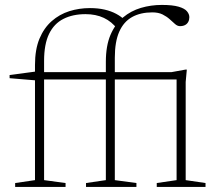

<svg xmlns="http://www.w3.org/2000/svg" viewBox="-20 -740 860 760"><path d="M695.5 -425.5H144L120 -422L18 -430.5V-443L126.5 -457.5L139 -454.5H659L714 -464.5H719.5L715 -415.5V-27L793.5 -15.5V0H600.5V-15.5L679 -27V-437.5ZM239.5 0H40V-15.5L118.5 -27V-483Q118.5 -544 136.2 -586.8Q154 -629.5 184.8 -656.5Q215.5 -683.5 254.5 -695.8Q293.5 -708 336 -708Q368 -708 394 -702Q420 -696 440 -685.2Q460 -674.5 474 -660.5L445 -624.5Q422.5 -654.5 391 -669.2Q359.5 -684 318.5 -684Q268 -684 231 -665.2Q194 -646.5 174.2 -605.8Q154.5 -565 154.5 -499V-27L239.5 -15.5ZM434.5 -27 520 -15.5V0H320.5V-15.5L399 -27V-495.5Q399 -558.5 417.2 -601.5Q435.5 -644.5 466.8 -670.8Q498 -697 537.8 -708.8Q577.5 -720.5 620.5 -720.5Q663 -720.5 687 -713.5Q711 -706.5 720.2 -695.2Q729.5 -684 729.5 -672Q729.5 -661.5 725.2 -653.5Q721 -645.5 712.8 -641Q704.5 -636.5 692.5 -636.5Q682.5 -636.5 673 -644.8Q663.5 -653 651.8 -663.8Q640 -674.5 623.5 -682.8Q607 -691 583 -691Q536 -691 502.8 -672.5Q469.5 -654 452 -614.5Q434.5 -575 434.5 -511.5Z"/></svg>

Font: Newsreader ExtraLight
Style: Regular
Weight: 250
Designer: Hugues Gentile
Foundry: Production Type
Version: Version 1.003